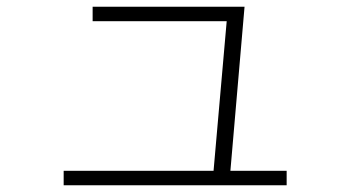

<svg xmlns="http://www.w3.org/2000/svg" viewBox="-20 -565 1040 570"><path d="M255 -545H706L664 -58H831V-15H169V-58H614L653 -502H255Z"/></svg>

Font: M PLUS 1p Light
Style: Regular
Weight: 300
Version: Version 1.061